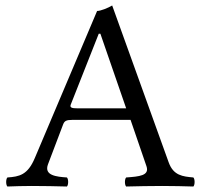

<svg xmlns="http://www.w3.org/2000/svg" viewBox="-20 -678 735 700"><path d="M263 -283C241 -283 234 -286 237.8 -296.3L340 -555H346L440 -283ZM155 -79 210 -224C215 -237 221 -241 245 -241H456L514 -72C525.8 -37.5 487.6 -34.4 440 -31C434 -25 434 -4 440 2C477 1 532 0 571 0C612 0 650 1 685 2C691 -4 691 -25 685 -31C646.2 -34.5 612.4 -37.8 595 -86L389 -658C374 -649 347 -638 334 -638L107 -102C81 -40 50.5 -34 7 -31C1 -25 1 -4 7 2C33 1 65.7 0 96 0C137 0 187 1 224 2C230 -4 230 -25 224 -31C186.4 -33.6 139.4 -37.9 155 -79Z"/></svg>

Font: Libertinus Math
Style: Regular
Weight: 400
Designer: Philipp H. Poll
Foundry: Khaled Hosny
Version: Version 6.2